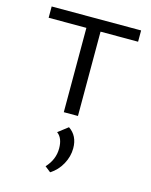

<svg xmlns="http://www.w3.org/2000/svg" viewBox="-114 -540 712 904"><g transform="rotate(15 242.0 -88.0)"><path d="M460 -466V-411H277V0H208V-411H24V-466ZM250 62Q295 92 295 153Q295 193 274.5 230.5Q254 268 219 290L191 268Q231 225 231 171Q231 120 202 99Z"/></g></svg>

Font: EauTestSC
Style: Regular
Weight: 400
Designer: Christian Thalmann (Catharsis Fonts)
Version: Version 0.001;PS 000.001;hotconv 1.0.88;makeotf.lib2.5.64775